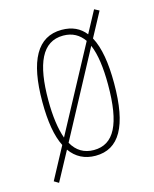

<svg xmlns="http://www.w3.org/2000/svg" viewBox="-103 -655 644 805"><g transform="rotate(-15 219.0 -252.5)"><path d="M384 -264C384 -351 373 -420 347 -468L404 -574L383 -585L332 -490C308 -521 274 -537 229 -537C123 -537 73 -444 73 -266C73 -180 84 -115 107 -70L33 68L53 80L121 -46C147 -9 184 10 231 10C333 10 384 -77 384 -264ZM99 -266C99 -424 137 -512 229 -512C269 -512 298 -495 319 -465L122 -98C107 -140 99 -196 99 -266ZM358 -265C358 -94 318 -15 230 -15C188 -15 156 -34 135 -72L332 -440C350 -398 358 -338 358 -265Z"/></g></svg>

Font: Noto Sans Devanagari UI ExtraCondensed Thin
Style: Regular
Weight: 100
Width: 2
Designer: Jelle Bosma - Monotype Design Team
Foundry: Monotype Imaging Inc.
Version: Version 2.004